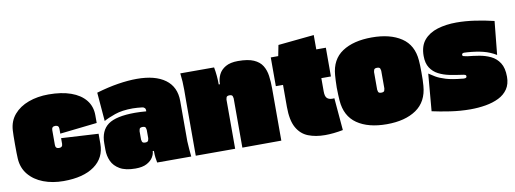

<svg xmlns="http://www.w3.org/2000/svg" viewBox="-60 -1066 3815 1421"><g transform="rotate(-10 1848.0 -356.0)"><path d="M360 -301 639 -285V-210Q639 -104 556 -44.5Q473 15 324 15Q241 15 173 -11Q105 -37 63.5 -87Q22 -137 18 -208Q17 -222 16.5 -250.5Q16 -279 16 -316Q16 -352 16.5 -379.5Q17 -407 18 -420Q22 -489 63.5 -537.5Q105 -586 173 -611Q241 -636 324 -636Q421 -636 491.5 -611Q562 -586 600.5 -538.5Q639 -491 639 -424V-366L360 -335V-371Q360 -398 333 -398Q306 -398 306 -371V-259Q306 -232 333 -232Q360 -232 360 -259Z M1285 0H1029Q1025 -19 1022.5 -39.5Q1020 -60 1020 -89H1011Q1011 -68 996.5 -43.5Q982 -19 950 -1.5Q918 16 864 16Q790 16 747 -9Q704 -34 686 -73.5Q668 -113 668 -159V-207Q668 -303 728 -347Q788 -391 931 -391Q951 -391 971.5 -390Q992 -389 1015 -387Q1017 -404 1009.5 -412Q1002 -420 991 -421Q972 -423 954.5 -424.5Q937 -426 920 -426Q840 -426 785.5 -407Q731 -388 700 -370L682 -586Q770 -612 846.5 -624Q923 -636 987 -636Q1125 -636 1200.5 -580.5Q1276 -525 1276 -419V-116Q1279 -57 1285 0ZM995 -188V-251Q995 -255 991.5 -266.5Q988 -278 968 -278Q948 -278 944.5 -266.5Q941 -255 941 -251V-188Q941 -185 944.5 -173Q948 -161 968 -161Q988 -161 991.5 -173Q995 -185 995 -188Z M1748 -636Q1823 -636 1866 -617Q1909 -598 1929.5 -564.5Q1950 -531 1956 -487Q1962 -443 1962 -393V0L1669 1V-370Q1669 -373 1665.5 -385Q1662 -397 1642 -397Q1622 -397 1618.5 -385Q1615 -373 1615 -370V0H1319V-402Q1319 -434 1319.5 -495Q1320 -556 1312 -620H1566Q1578 -557 1578 -490H1587Q1587 -529 1603 -562Q1619 -595 1654.5 -615.5Q1690 -636 1748 -636Z M2403 -241 2424 2Q2388 9 2354 12.5Q2320 16 2289 16Q2218 16 2163 -5.5Q2108 -27 2077 -82.5Q2046 -138 2046 -239V-404H1992V-620H2048L2064 -701L2334 -728V-620H2406V-404H2334V-304Q2334 -267 2348 -253.5Q2362 -240 2387 -240Q2390 -240 2394.5 -240Q2399 -240 2403 -241Z M3068 -217Q3059 -99 2975 -41.5Q2891 16 2753 16Q2614 16 2530.5 -41.5Q2447 -99 2438 -217Q2437 -234 2435.5 -260.5Q2434 -287 2434 -315Q2434 -344 2435.5 -367Q2437 -390 2438 -408Q2447 -525 2531 -580.5Q2615 -636 2753 -636Q2891 -636 2975 -580Q3059 -524 3068 -408Q3071 -374 3071 -319Q3071 -290 3070.5 -262.5Q3070 -235 3068 -217ZM2780 -248V-381Q2780 -384 2776.5 -396Q2773 -408 2753 -408Q2733 -408 2729.5 -396Q2726 -384 2726 -381V-248Q2726 -244 2729.5 -232.5Q2733 -221 2753 -221Q2773 -221 2776.5 -232.5Q2780 -244 2780 -248Z M3645 -347Q3601 -374 3550.5 -387Q3500 -400 3430 -405Q3423 -405 3418 -405.5Q3413 -406 3408 -406Q3390 -406 3390 -392Q3390 -384 3400 -381.5Q3410 -379 3426 -376Q3467 -372 3513 -364.5Q3559 -357 3599 -338Q3639 -319 3664 -280.5Q3689 -242 3689 -176Q3689 -121 3664 -84Q3639 -47 3595.5 -25.5Q3552 -4 3497 5.5Q3442 15 3382 15Q3306 15 3229.5 3.5Q3153 -8 3095 -21L3119 -300Q3138 -287 3165.5 -270.5Q3193 -254 3239 -240Q3285 -226 3361 -219Q3365 -218 3368.5 -218Q3372 -218 3376 -218Q3394 -218 3394 -231Q3394 -240 3386 -243Q3378 -246 3361 -248Q3316 -254 3271.5 -263Q3227 -272 3190 -291Q3153 -310 3130.5 -344.5Q3108 -379 3108 -434Q3108 -509 3145.5 -553Q3183 -597 3247 -616.5Q3311 -636 3389 -636Q3456 -636 3528 -625.5Q3600 -615 3670 -598Z"/></g></svg>

Font: Gasoek One
Style: Regular
Weight: 400
Designer: Jiashuo Zhang
Foundry: JAMO
Version: Version 1.000; ttfautohint (v1.8.4.7-5d5b);gftools[0.9.29]